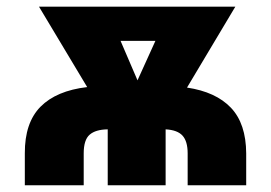

<svg xmlns="http://www.w3.org/2000/svg" viewBox="-20 -550 805 570"><path d="M53.7 0V-94.7Q53.2 -185.5 100.3 -233.2Q147.5 -280.8 238.8 -291.5L95.7 -530.3H678.7L535.2 -290Q620.6 -277.3 665.5 -230.2Q710.4 -183.1 710.9 -94.7V0H537.1V-94.7Q537.1 -130.4 522 -147.2Q506.8 -164.1 471.7 -166V0H299.8V-166Q263.7 -165.5 246.1 -150.1Q228.5 -134.8 228.5 -94.7V0ZM388.2 -311.5 441.4 -428.7H337.9Z"/></svg>

Font: Pretendard Std Black
Style: Regular
Weight: 900
Designer: Base glyphs from Inter by Rasmus Andersson; Hangeul glyphs from Noto Sans CJK(Source Han Sans) by Jang Soo-young and Kan
Foundry: Kil Hyung-jin
Version: Version 1.309